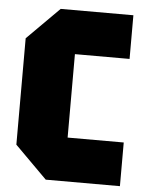

<svg xmlns="http://www.w3.org/2000/svg" viewBox="-51 -742 595 784"><g transform="rotate(5 246.5 -350.0)"><path d="M34 -132V-568L166 -700H464V-521H240V-179H470V0H166Z"/></g></svg>

Font: Tektur SemiCondensed ExtraBold
Style: Regular
Weight: 800
Width: 4
Designer: Adam Jagosz
Foundry: Adam Jagosz
Version: Version 1.005;gftools[0.9.30]